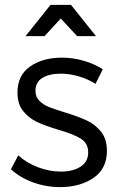

<svg xmlns="http://www.w3.org/2000/svg" viewBox="-20 -767 493 790"><path d="M24.9 0ZM230 -463.9Q183.1 -463.9 154.5 -446.5Q126 -429.2 126 -393.1Q126 -368.2 142.1 -352.1Q158.2 -335.9 182.1 -326.4Q206.1 -316.9 248 -304.2Q303.2 -287.1 337.6 -271Q372.1 -254.9 396 -224.9Q419.9 -194.8 419.9 -146Q419.9 -72.8 364.5 -34.9Q309.1 2.9 227.1 2.9Q169.9 2.9 116 -16.6Q62 -36.1 24.9 -70.8L55.2 -127.9Q88.4 -97.2 135.7 -79.1Q183.1 -61 230 -61Q279.8 -61 311.3 -81.1Q342.8 -101.1 342.8 -140.1Q342.8 -178.2 311.8 -197Q280.8 -215.8 217.8 -233.9Q164.6 -250 131.8 -265.4Q99.1 -280.8 75.4 -309.8Q51.8 -338.9 51.8 -386.2Q51.8 -457 103.8 -493.4Q155.8 -529.8 234.9 -529.8Q280.8 -529.8 325 -516.8Q369.1 -503.9 402.8 -481.9L373 -421.9Q341.8 -441.9 304 -452.9Q266.1 -463.9 230 -463.9ZM375 -618.2H297.4L230 -690.9L163.1 -618.2H85L188 -747.1H272Z"/></svg>

Font: Argentum Sans Light
Style: Regular
Weight: 300
Designer: Julieta Ulanovsky (Modified by Cristiano Sobral)
Foundry: Julieta Ulanovsky
Version: Version 1.000; ttfautohint (v1.5.65-e2d9)